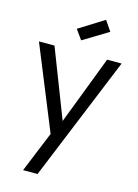

<svg xmlns="http://www.w3.org/2000/svg" viewBox="-150 -868 864 1205"><g transform="rotate(15 281.5 -265.0)"><path d="M285 -104 455 -548H549L219 258H125L233 -6L12 -548H113ZM384 -788 429 -722 266 -623 221 -686Z"/></g></svg>

Font: SVN-Poppins
Style: Regular
Weight: 400
Designer: Ninad Kale (Devanagari), Jonny Pinhorn (Latin)
Foundry: Indian Type Foundry
Version: Version 3.002 2017